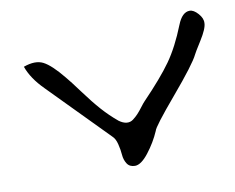

<svg xmlns="http://www.w3.org/2000/svg" viewBox="-53 -531 642 524"><g transform="rotate(-10 268.0 -268.5)"><path d="M137 -344Q149 -330 172.5 -298Q196 -266 216 -243.5Q236 -221 259 -202Q270 -194 280 -193Q290 -192 298 -198Q306 -204 312.5 -211Q319 -218 326.5 -228Q334 -238 338 -242Q391 -297 418 -335Q445 -373 468 -431Q481 -464 502 -464Q513 -464 525 -450.5Q537 -437 536 -424Q536 -409 516.5 -378Q497 -347 496 -344Q484 -319 420 -243.5Q356 -168 354 -157Q341 -127 320 -100Q299 -73 282 -73Q267 -73 260 -84Q253 -95 252 -109Q251 -123 247 -139Q243 -155 235 -162L75 -325Q42 -358 30 -392Q63 -404 84.5 -393Q106 -382 137 -344Z"/></g></svg>

Font: Long Cang
Style: Regular
Weight: 400
Designer: ZhongQi
Foundry: ZhongQi
Version: Version 2.001